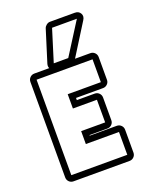

<svg xmlns="http://www.w3.org/2000/svg" viewBox="-140 -828 732 909"><g transform="rotate(-20 226.0 -374.0)"><path d="M276 -543H353Q366 -543 375 -534Q384 -525 384 -512V-397Q384 -385 375 -376Q366 -367 353 -367H217V-356H307Q320 -356 329 -347Q338 -338 338 -325V-211Q338 -198 329 -189Q320 -180 307 -180H217V-177H353Q366 -177 375 -168Q384 -159 384 -146V-31Q384 -18 375 -9Q366 0 353 0H71Q58 0 49 -9Q40 -18 40 -31V-512Q40 -525 49 -534Q58 -543 71 -543H146Q141 -553 145 -566L195 -726Q198 -735 206.5 -741.5Q215 -748 224 -748H349Q369 -748 377.5 -733Q386 -718 375 -701ZM353 -31V-146H186V-211H307V-325H186V-397H353V-512H71V-31ZM349 -718H224L174 -557H247Z"/></g></svg>

Font: Lichte PostBus
Style: Regular
Weight: 400
Designer: Peter Wiegel
Version: Version 1.001